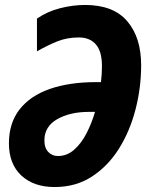

<svg xmlns="http://www.w3.org/2000/svg" viewBox="-20 -744 603 774"><path d="M200 10Q116 10 66 -36.5Q16 -83 16 -166Q16 -248 59 -303Q102 -358 181 -385.5Q260 -413 368 -413H387Q391 -445 391 -477Q391 -537 366.5 -565Q342 -593 298 -593Q250 -593 210.5 -577Q171 -561 129 -537V-669Q171 -698 222.5 -711Q274 -724 323 -724Q437 -724 493 -658.5Q549 -593 549 -481Q549 -391 526.5 -303.5Q504 -216 460 -145.5Q416 -75 351 -32.5Q286 10 200 10ZM213 -115Q250 -115 279 -140.5Q308 -166 329 -207Q350 -248 363 -293H339Q262 -293 210.5 -263.5Q159 -234 159 -178Q159 -147 175 -131Q191 -115 213 -115Z"/></svg>

Font: Noto Sans Condensed ExtraBold
Style: Italic
Weight: 800
Width: 3
Italic angle: -12°
Designer: Monotype Design Team
Foundry: Monotype Imaging Inc.
Version: Version 2.013; ttfautohint (v1.8.4.7-5d5b)